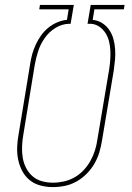

<svg xmlns="http://www.w3.org/2000/svg" viewBox="-20 -755 540 783"><path d="M195 8Q170 8 145 1.5Q120 -5 101 -20.5Q82 -36 70.5 -58Q59 -80 54 -104.5Q49 -129 50 -155.5Q51 -182 56 -208L103 -494Q106 -515 111.5 -534.5Q117 -554 126 -573.5Q135 -593 147.5 -610.5Q160 -628 176.5 -641.5Q193 -655 212.5 -663.5Q232 -672 253 -674L260 -717H140L143 -735H281L268 -658H261Q232 -657 206 -641Q180 -625 162.5 -600Q145 -575 136 -547.5Q127 -520 122 -492L75 -205Q71 -182 70 -158.5Q69 -135 72.5 -113Q76 -91 86 -71Q96 -51 112.5 -36.5Q129 -22 151 -16Q173 -10 196 -10Q218 -10 240.5 -15Q263 -20 283.5 -31.5Q304 -43 320.5 -60.5Q337 -78 348.5 -98.5Q360 -119 367 -141Q374 -163 377 -185L425 -471Q428 -490 429.5 -510Q431 -530 430 -549.5Q429 -569 424.5 -587Q420 -605 410 -620.5Q400 -636 384.5 -646.5Q369 -657 350 -658H337L350 -735H488L485 -717H365L358 -674Q379 -672 396.5 -661Q414 -650 425.5 -633Q437 -616 442.5 -596Q448 -576 449.5 -554.5Q451 -533 449 -511.5Q447 -490 444 -468L396 -182Q392 -157 385 -133.5Q378 -110 365 -87.5Q352 -65 333 -46Q314 -27 291.5 -14.5Q269 -2 244.5 3Q220 8 195 8Z"/></svg>

Font: Iosevka Slab Thin Oblique
Style: Regular
Weight: 100
Italic angle: -9°
Monospace: yes
Designer: Belleve Invis
Foundry: Belleve Invis
Version: Version 11.1.0; ttfautohint (v1.8.3)